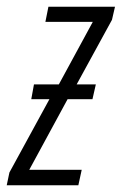

<svg xmlns="http://www.w3.org/2000/svg" viewBox="-54 -551 362 571"><path d="M-34 0 -26 -38 93 -256H39L47 -300H121L222 -486H81L90 -531H288L279 -492L174 -300H231L221 -256H147L33 -46H189L179 0Z"/></svg>

Font: Noto Sans ExtraCondensed Light
Style: Italic
Weight: 300
Width: 2
Italic angle: -12°
Designer: Monotype Design Team
Foundry: Monotype Imaging Inc.
Version: Version 2.013; ttfautohint (v1.8.4.7-5d5b)